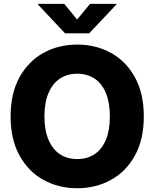

<svg xmlns="http://www.w3.org/2000/svg" viewBox="-20 -970 804 1000"><path d="M382.3 10.3Q284.2 10.3 205.6 -33.4Q127 -77.1 81.1 -160.9Q35.2 -244.6 35.2 -363.3Q35.2 -482.9 81.1 -566.7Q127 -650.4 205.6 -694.1Q284.2 -737.8 382.3 -737.8Q480 -737.8 558.6 -694.1Q637.2 -650.4 683.1 -566.7Q729 -482.9 729 -363.3Q729 -244.1 683.1 -160.6Q637.2 -77.1 558.6 -33.4Q480 10.3 382.3 10.3ZM382.3 -141.6Q435.1 -141.6 473.1 -167.2Q511.2 -192.9 531.7 -242.4Q552.2 -292 552.2 -363.3Q552.2 -435.1 531.7 -484.9Q511.2 -534.7 473.1 -560.3Q435.1 -585.9 382.3 -585.9Q329.6 -585.9 291.5 -560.3Q253.4 -534.7 232.4 -484.9Q211.4 -435.1 211.4 -363.3Q211.4 -292 232.4 -242.4Q253.4 -192.9 291.5 -167.2Q329.6 -141.6 382.3 -141.6ZM314.9 -949.7 381.8 -868.2 448.7 -949.7H586.9V-947.3L444.3 -796.4H318.8L177.2 -947.3V-949.7Z"/></svg>

Font: Inter 20pt ExtraBold
Style: Regular
Weight: 800
Version: Version 4.001;git-66647c0bb